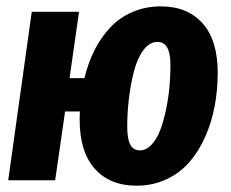

<svg xmlns="http://www.w3.org/2000/svg" viewBox="-20 -568 727 605"><path d="M486.8 -547.9Q570.8 -547.9 618.4 -494.4Q666 -440.9 666 -338.9Q666 -283.7 656.2 -232.4Q646.5 -181.2 626 -135.5Q605.5 -89.8 575.9 -56.2Q546.4 -22.5 503.7 -2.7Q460.9 17.1 410.2 17.1Q326.2 17.1 278.6 -36.4Q231 -89.8 231 -190.9Q231 -208 231.9 -216.8H185.1L153.8 0H5.9L80.1 -530.8H229L199.2 -321.8H246.1Q257.8 -370.6 278.3 -410.9Q298.8 -451.2 328.1 -482.2Q357.4 -513.2 398.2 -530.5Q439 -547.9 486.8 -547.9ZM420.9 -94.2Q440.9 -94.2 457.5 -112.1Q474.1 -129.9 484.9 -158.2Q495.6 -186.5 503.2 -222.7Q510.7 -258.8 513.9 -293.5Q517.1 -328.1 517.1 -360.8Q517.1 -400.4 506.8 -418.2Q496.6 -436 476.1 -436Q451.2 -436 431.6 -409.7Q412.1 -383.3 401.6 -341.6Q391.1 -299.8 386 -255.9Q380.9 -211.9 380.9 -169.9Q380.9 -129.9 390.6 -112.1Q400.4 -94.2 420.9 -94.2Z"/></svg>

Font: Fira Sans Compressed
Style: Bold Italic
Weight: 700
Width: 3
Italic angle: -8°
Designer: Carrois Corporate & Edenspiekermann AG
Foundry: Carrois Corporate GbR & Edenspiekermann AG
Version: Version 4.203;PS 004.203;hotconv 1.0.88;makeotf.lib2.5.64775